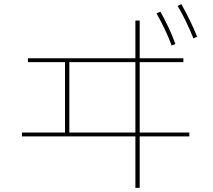

<svg xmlns="http://www.w3.org/2000/svg" viewBox="-20 -878 1040 936"><path d="M923 -691Q884 -786 846 -849L864 -858Q911 -774 941 -699ZM817 -656Q789 -731 743 -813L762 -821Q805 -745 835 -664ZM640 -213H87V-232H297V-575H116V-594H640V-778H661V-594H874V-575H661V-232H903V-213H661V38H640ZM318 -575V-232H640V-575Z"/></svg>

Font: IBM Plex Sans JP Thin
Style: Regular
Weight: 100
Designer: Mike Abbink; Paul van der Laan; Pieter van Rosmalen; Wujin Sim; Yejin Wi; Jinhee Kim; Boomi Park; Yona Kim; Kichan Ma
Foundry: Sandoll Inc.
Version: Version 1.001